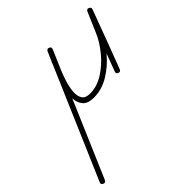

<svg xmlns="http://www.w3.org/2000/svg" viewBox="-275 -399 825 825"><g transform="rotate(-45 138.0 13.5)"><path d="M-107 302Q-118 297 -113 286Q-53 147 6.5 8.5Q66 -130 126 -269Q126 -269 126 -269Q126 -269 126 -269Q131 -280 142 -276Q153 -271 148 -260Q88 -121 28.5 18Q-31 157 -91 296Q-96 307 -107 302ZM142 -275Q153 -271 148 -260Q143 -248 137.5 -235.5Q132 -223 127 -211Q122 -200 112 -176.5Q102 -153 93 -125Q84 -97 81.5 -71Q79 -45 89 -28.5Q99 -12 127 -12Q170 -12 210 -37.5Q250 -63 281 -101Q312 -139 328 -176Q328 -176 328 -176Q328 -176 328 -176Q328 -176 328 -176Q338 -199 348 -222.5Q358 -246 368 -269Q373 -280 383 -276Q394 -271 390 -260Q366 -194 341 -128Q316 -62 291 4Q287 15 276 11Q265 7 269 -4Q294 -70 318.5 -136.5Q343 -203 368 -269Q372 -280 383 -275Q395 -271 390 -260Q380 -236 370 -213Q360 -190 350 -166Q350 -166 350 -166Q350 -166 350 -166Q350 -166 350 -166Q350 -166 350 -166Q332 -124 298 -83Q264 -42 219.5 -15Q175 12 127 12Q90 12 74.5 -6.5Q59 -25 58.5 -53.5Q58 -82 66.5 -114Q75 -146 86.5 -175Q98 -204 105 -221Q116 -246 126 -269Q131 -280 142 -275Z"/></g></svg>

Font: FRB American Cursive Light
Style: Italic
Weight: 300
Italic angle: -25°
Version: Version 2.0;Modular Font Editor K font №1